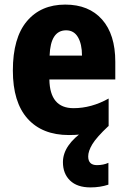

<svg xmlns="http://www.w3.org/2000/svg" viewBox="-20 -578 556 836"><path d="M364 103Q364 80 382 50Q400 20 452 -29L348 -10Q254 54 254 128Q254 178 285 208Q316 238 374 238Q416 238 452 226V131Q430 141 402 141Q364 141 364 103ZM264 -558Q158 -558 97 -485.5Q36 -413 36 -271Q36 -133 100 -61.5Q164 10 280 10Q385 10 453 -29V-149Q378 -107 300 -107Q197 -107 195 -232H482V-309Q482 -428 424.5 -493Q367 -558 264 -558ZM268 -446Q302 -446 319.5 -416Q337 -386 337 -336H196Q200 -446 268 -446Z"/></svg>

Font: Noto Sans Display SemiCondensed Extra
Style: Regular
Weight: 800
Width: 4
Designer: Monotype Design Team
Foundry: Monotype Imaging Inc.
Version: Version 1.900